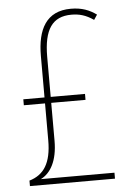

<svg xmlns="http://www.w3.org/2000/svg" viewBox="-52 -815 546 803"><g transform="rotate(-5 220.5 -413.0)"><path d="M276 -775C172 -775 134 -700 134 -589V-415H45V-390H134V-235C134 -139 102 -92 41 -74V-51H398V-76H89C131 -97 160 -147 160 -231V-390H304V-415H160V-583C160 -698 196 -750 276 -750C308 -750 336 -743 369 -720L383 -741C354 -762 322 -775 276 -775Z"/></g></svg>

Font: Noto Sans Tamil UI Condensed Thin
Style: Regular
Weight: 100
Width: 3
Designer: Jelle Bosma - Monotype Design Team
Foundry: Monotype Imaging Inc.
Version: Version 2.004